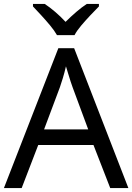

<svg xmlns="http://www.w3.org/2000/svg" viewBox="-20 -964 679 984"><path d="M545 0 459 -221H176L91 0H0L279 -717H360L638 0ZM352 -517Q349 -525 342 -546Q335 -567 328.5 -589.5Q322 -612 318 -624Q311 -593 302 -563.5Q293 -534 287 -517L206 -301H432ZM272 -784Q259 -807 237 -833.5Q215 -860 191 -886Q167 -912 149 -931V-944H209Q235 -927 263 -903Q291 -879 316 -852Q343 -879 371 -903Q399 -927 425 -944H487V-931Q468 -912 443.5 -886Q419 -860 396.5 -833.5Q374 -807 362 -784Z"/></svg>

Font: Noto Sans Mayan Numerals
Style: Regular
Weight: 400
Designer: Monotype Design Team
Foundry: Monotype Imaging Inc.
Version: Version 2.001; ttfautohint (v1.8.4.7-5d5b)